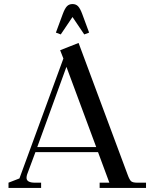

<svg xmlns="http://www.w3.org/2000/svg" viewBox="-20 -928 760 948"><path d="M22 0V-26L76 -47L293 -639L277 -680L368 -716L610 -66Q619 -41 627 -33.5Q635 -26 658 -26H701V0H472V-26H520L464 -177H155L114 -67Q111 -58 111 -50Q111 -26 153 -26H183V0ZM164 -202H455L308 -598ZM256 -767 290 -859Q300 -886 310.5 -897Q321 -908 338 -908Q355 -908 365.5 -897Q376 -886 386 -859L420 -767L396 -758L338 -844L280 -758Z"/></svg>

Font: Dihjauti
Style: Bold
Weight: 700
Designer: T. Christopher White
Version: Version 3.0.0